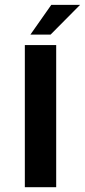

<svg xmlns="http://www.w3.org/2000/svg" viewBox="-20 -784 355 804"><path d="M107.4 -639.2H191.9L315.4 -763.7H194.8ZM84 0H215.3V-595.2H84Z"/></svg>

Font: Now ExtraBold
Style: Regular
Weight: 800
Designer: Alfredo Marco Pradil
Foundry: Alfredo Marco Pradil
Version: Version 1.200;hotconv 1.0.109;makeotfexe 2.5.65596